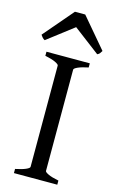

<svg xmlns="http://www.w3.org/2000/svg" viewBox="-139 -890 565 940"><g transform="rotate(15 143.5 -420.0)"><path d="M34.2 0V-21Q67.4 -27.8 86.2 -35.9Q105 -43.9 105 -50.8V-564Q105 -569.8 87.2 -578.6Q69.3 -587.4 34.2 -594.2V-615.2H253.9V-594.2Q220.7 -587.4 201.9 -579.1Q183.1 -570.8 183.1 -564V-50.8Q183.1 -44.9 200.9 -36.4Q218.8 -27.8 253.9 -21V0ZM298.3 -689.5Q292.5 -680.2 289.1 -675.8Q285.6 -671.4 277.3 -667.5L143.6 -769L11.2 -667.5Q7.3 -669.4 4.6 -671.4Q2 -673.3 -0.2 -675.8Q-2.4 -678.2 -4.9 -681.6Q-7.3 -685.1 -10.7 -689.5L118.2 -840.3H170.4Z"/></g></svg>

Font: Gentium Plus APac
Style: Regular
Weight: 400
Designer: J. Victor Gaultney, Annie Olsen, Iska Routamaa, Becca Hirsbrunner
Foundry: SIL International
Version: Version 5.000